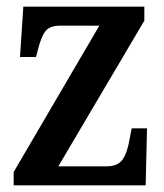

<svg xmlns="http://www.w3.org/2000/svg" viewBox="-20 -556 493 576"><path d="M21 0V-40L278 -479H160Q129 -479 116 -462Q103 -445 93 -404L88 -385H40L50 -536H413V-494L155 -57H300Q333 -57 347.5 -77Q362 -97 369 -140L375 -171H421L417 0Z"/></svg>

Font: Noto Serif Condensed SemiBold
Style: Regular
Weight: 600
Width: 3
Designer: Monotype Design Team
Foundry: Monotype Imaging Inc.
Version: Version 2.013